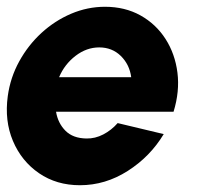

<svg xmlns="http://www.w3.org/2000/svg" viewBox="-28 -534 607 567"><path d="M208 13Q139 13 87.2 -22.5Q35.5 -58 10.2 -117.8Q-15 -177.5 -5 -250.5Q2.5 -305 28.8 -352.8Q55 -400.5 94.5 -436.8Q134 -473 182.2 -493.5Q230.5 -514 282 -514Q341 -514 386.8 -488.5Q432.5 -463 460.8 -419Q489 -375 496 -319.5Q503 -264 484.5 -204H137.5Q143 -170.5 165.2 -148Q187.5 -125.5 227.5 -125Q253 -124.5 277 -137Q301 -149.5 319.5 -170.5L455.5 -138Q415.5 -71.5 349.2 -29.2Q283 13 208 13ZM146.5 -306H359.5Q354.5 -343.5 328.8 -368.8Q303 -394 265 -394Q227.5 -394 195 -369Q162.5 -344 146.5 -306Z"/></svg>

Font: Urbanist ExtraBold
Style: Italic
Weight: 800
Italic angle: -8°
Designer: Corey Hu
Foundry: Corey Hu
Version: Version 1.321; ttfautohint (v1.8.4.7-5d5b)